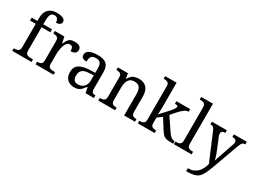

<svg xmlns="http://www.w3.org/2000/svg" viewBox="-46 -1602 3580 2673"><g transform="rotate(30 1744.0 -265.0)"><path d="M27 0V-42H40Q63 -42 81.5 -47Q100 -52 111 -67.5Q122 -83 122 -114V-489H31V-536H122V-586Q122 -675 169.5 -722.5Q217 -770 299 -770Q351 -770 381.5 -761Q412 -752 425.5 -736.5Q439 -721 439 -700Q439 -682 428.5 -669.5Q418 -657 399.5 -650.5Q381 -644 357 -644Q357 -664 351 -682.5Q345 -701 331 -712.5Q317 -724 291 -724Q248 -724 232 -691Q216 -658 216 -595V-536H357V-489H216V-114Q216 -83 227 -67.5Q238 -52 257 -47Q276 -42 298 -42H336V0Z M402 0V-42H405Q428 -42 446.5 -47Q465 -52 476 -67.5Q487 -83 487 -114V-426Q487 -456 475.5 -470.5Q464 -485 445.5 -489.5Q427 -494 405 -494H402V-536H556L575 -437H580Q593 -467 608 -492Q623 -517 648 -531.5Q673 -546 717 -546Q772 -546 798.5 -527Q825 -508 825 -473Q825 -442 803.5 -422Q782 -402 732 -402Q732 -443 720 -461.5Q708 -480 679 -480Q651 -480 632 -458Q613 -436 602 -402Q591 -368 586 -331.5Q581 -295 581 -266V-109Q581 -80 592.5 -65.5Q604 -51 622.5 -46.5Q641 -42 663 -42H691V0Z M1025 10Q981 10 945.5 -7.5Q910 -25 890 -60.5Q870 -96 870 -150Q870 -230 926.5 -268Q983 -306 1098 -310L1181 -313V-373Q1181 -409 1175 -436.5Q1169 -464 1149 -480Q1129 -496 1088 -496Q1050 -496 1030 -482Q1010 -468 1003.5 -443.5Q997 -419 997 -387Q955 -387 933.5 -401.5Q912 -416 912 -450Q912 -485 936.5 -506Q961 -527 1002 -536.5Q1043 -546 1092 -546Q1184 -546 1229.5 -507Q1275 -468 1275 -373V-114Q1275 -86 1281 -70.5Q1287 -55 1301 -48.5Q1315 -42 1337 -42H1340V0H1205L1189 -86H1181Q1160 -58 1140 -36.5Q1120 -15 1093.5 -2.5Q1067 10 1025 10ZM1048 -52Q1089 -52 1118.5 -69Q1148 -86 1164.5 -117.5Q1181 -149 1181 -191V-272L1117 -269Q1060 -267 1027.5 -252Q995 -237 981 -210.5Q967 -184 967 -145Q967 -114 976 -93.5Q985 -73 1003 -62.5Q1021 -52 1048 -52Z M1411 0V-42H1419Q1442 -42 1460.5 -47Q1479 -52 1490 -67.5Q1501 -83 1501 -114V-426Q1501 -456 1490 -470.5Q1479 -485 1461 -489.5Q1443 -494 1421 -494H1416V-536H1578L1591 -455H1596Q1627 -511 1665.5 -528.5Q1704 -546 1752 -546Q1831 -546 1875.5 -499.5Q1920 -453 1920 -350V-114Q1920 -83 1929.5 -67.5Q1939 -52 1956 -47Q1973 -42 1995 -42H2000V0H1826V-345Q1826 -410 1801.5 -446Q1777 -482 1716 -482Q1671 -482 1644.5 -459.5Q1618 -437 1606.5 -400Q1595 -363 1595 -320V-109Q1595 -80 1606 -65.5Q1617 -51 1635 -46.5Q1653 -42 1675 -42H1680V0Z M2046 0V-42H2054Q2077 -42 2095.5 -47Q2114 -52 2125 -67.5Q2136 -83 2136 -114V-650Q2136 -680 2124.5 -694.5Q2113 -709 2094.5 -713.5Q2076 -718 2054 -718H2046V-760H2230V-374Q2230 -361 2229.5 -340Q2229 -319 2228 -298Q2227 -277 2226.5 -262.5Q2226 -248 2226 -248L2351 -385Q2373 -409 2384.5 -425.5Q2396 -442 2401 -453.5Q2406 -465 2406 -474Q2406 -487 2394 -490.5Q2382 -494 2357 -494V-536H2578V-494Q2561 -494 2544 -488Q2527 -482 2510 -470Q2493 -458 2475 -440.5Q2457 -423 2437 -401L2367 -322L2500 -124Q2526 -84 2551.5 -63Q2577 -42 2611 -42H2614V0H2600Q2557 0 2528 -3Q2499 -6 2479.5 -15.5Q2460 -25 2442.5 -44.5Q2425 -64 2404 -97L2304 -254L2230 -199V-109Q2230 -80 2241.5 -65.5Q2253 -51 2271.5 -46.5Q2290 -42 2312 -42H2315V0Z M2626 0V-42H2639Q2662 -42 2680.5 -47Q2699 -52 2710 -67.5Q2721 -83 2721 -114V-650Q2721 -680 2709.5 -694.5Q2698 -709 2679.5 -713.5Q2661 -718 2639 -718H2626V-760H2815V-114Q2815 -83 2826 -67.5Q2837 -52 2856 -47Q2875 -42 2897 -42H2910V0Z M2961 193Q3012 193 3049 178Q3086 163 3112 136.5Q3138 110 3156 74Q3174 38 3186 -4L3001 -441Q2992 -462 2983 -473.5Q2974 -485 2962 -489.5Q2950 -494 2930 -494H2927V-536H3167V-494H3164Q3134 -494 3119 -482.5Q3104 -471 3104 -446Q3104 -438 3106 -429Q3108 -420 3112 -409L3185 -231Q3195 -208 3204.5 -180.5Q3214 -153 3222 -128Q3230 -103 3233 -86Q3240 -115 3251.5 -146Q3263 -177 3273 -207L3340 -402Q3345 -414 3347 -425.5Q3349 -437 3349 -445Q3349 -471 3332.5 -482.5Q3316 -494 3283 -494H3280V-536H3488V-494H3485Q3466 -494 3453 -488Q3440 -482 3430.5 -465Q3421 -448 3409 -416L3257 4Q3231 77 3207 123Q3183 169 3153.5 194.5Q3124 220 3080 230Q3036 240 2970 240H2961Z"/></g></svg>

Font: Noto Serif Gurmukhi
Style: Regular
Weight: 400
Designer: Vaibhav Singh and the Monotype Design Team
Foundry: Monotype Imaging Inc.
Version: Version 2.003